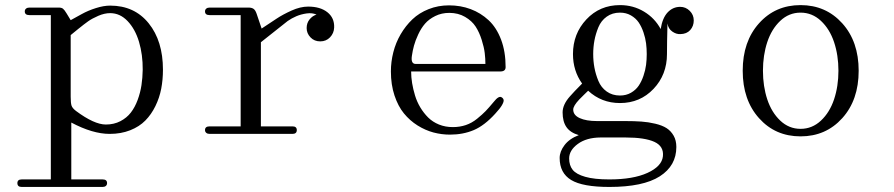

<svg xmlns="http://www.w3.org/2000/svg" viewBox="-20 -530 3539 760"><path d="M96.2 -470.2Q78.1 -470.2 78.1 -484.9Q78.1 -491.7 83 -495.8Q87.9 -500 96.2 -500H212.9Q223.6 -500 229.5 -495.4Q235.4 -490.7 244.1 -476.1L259.8 -450.2L303.2 -474.1Q328.6 -488.3 359.6 -498Q390.6 -507.8 416 -507.8Q512.2 -507.8 568.6 -437.7Q625 -367.7 625 -253.9Q625 -214.8 618.2 -179Q611.3 -143.1 595.2 -110.1Q579.1 -77.1 555.4 -53Q531.7 -28.8 495.4 -14.4Q459 0 414.1 0Q346.7 0 262.2 -44.9V180.2H386.2Q403.8 180.2 403.8 194.8Q403.8 201.7 399.2 205.8Q394.5 210 386.2 210H65.9Q48.8 210 48.8 194.8Q48.8 180.2 65.9 180.2H181.2V-470.2ZM259.8 -147Q259.8 -122.1 263.2 -111.8Q266.6 -101.6 280.8 -90.8Q353 -37.1 398.9 -37.1Q431.2 -37.1 456.5 -50.3Q481.9 -63.5 498 -84.5Q514.2 -105.5 524.9 -134.5Q535.6 -163.6 540 -192.9Q544.4 -222.2 544.9 -253.9Q545.4 -313.5 530.3 -364.3Q515.1 -415 485.1 -446.5Q455.1 -478 416 -478Q393.6 -478 368.9 -467.3Q344.2 -456.5 329.1 -445.8Q314 -435.1 289.1 -415L259.8 -391.1Z M809.6 -470.2Q791.5 -470.2 791.5 -484.9Q791.5 -491.7 796.4 -495.8Q801.3 -500 809.6 -500H963.9Q976.1 -500 983.4 -495.1Q990.7 -490.2 995.6 -476.1L1015.6 -417L1074.7 -456.1Q1099.6 -472.7 1134.3 -488.3Q1168.9 -503.9 1199.7 -503.9Q1248 -503.9 1276.1 -481.4Q1304.2 -459 1302.7 -420.9Q1301.8 -398.4 1286.4 -382.3Q1271 -366.2 1247.6 -366.2Q1224.1 -366.2 1209 -382.1Q1193.8 -397.9 1193.8 -418.9Q1193.8 -439 1205.3 -453.1Q1216.8 -467.3 1232.9 -472.2Q1215.8 -480 1193.6 -476.8Q1171.4 -473.6 1153.1 -465.8Q1134.8 -458 1118.7 -446.8L1012.7 -362.8V-29.8H1137.7Q1154.8 -29.8 1154.8 -15.1Q1154.8 0 1137.7 0H809.6Q801.3 0 796.4 -4.2Q791.5 -8.3 791.5 -15.1Q791.5 -29.8 809.6 -29.8H932.6V-470.2Z M1772.5 -26.9Q1799.8 -26.9 1823.7 -34.9Q1847.7 -43 1868.7 -60.1Q1889.6 -77.1 1902.3 -90.3Q1915 -103.5 1934.6 -127Q1954.1 -151.9 1965.3 -145Q1972.7 -140.6 1973.6 -133.8Q1974.6 -127 1966.8 -113.5Q1959 -100.1 1940.4 -80.1Q1897.9 -33.2 1855.5 -15.1Q1813 2.9 1761.2 2.9Q1728 2.9 1695.8 -5.6Q1663.6 -14.2 1632.8 -33.4Q1602.1 -52.7 1578.9 -81.1Q1555.7 -109.4 1541.5 -152.1Q1527.3 -194.8 1527.3 -247.1Q1527.3 -285.6 1536.9 -323.2Q1546.4 -360.8 1565.9 -394.3Q1585.4 -427.7 1612.3 -453.4Q1639.2 -479 1676.8 -493.9Q1714.4 -508.8 1757.3 -508.8Q1803.2 -508.8 1843 -493.9Q1882.8 -479 1914.1 -450Q1945.3 -420.9 1963.4 -373.3Q1981.4 -325.7 1981.4 -264.2Q1981.4 -247.1 1960.4 -247.1H1607.4Q1607.4 -224.6 1611.3 -200.9Q1615.2 -177.2 1622.8 -152.1Q1630.4 -127 1643.8 -104.7Q1657.2 -82.5 1674.8 -64.9Q1692.4 -47.4 1717.5 -37.1Q1742.7 -26.9 1772.5 -26.9ZM1610.4 -309.1Q1605.5 -276.9 1625.5 -276.9H1901.4Q1901.4 -297.9 1898.7 -320.3Q1896 -342.8 1886.7 -372.3Q1877.4 -401.9 1862.8 -424.6Q1848.1 -447.3 1821 -463.1Q1793.9 -479 1758.3 -479Q1728 -479 1702.9 -466.6Q1677.7 -454.1 1662.4 -436.3Q1647 -418.5 1635.5 -393.8Q1624 -369.1 1618.7 -349.4Q1613.3 -329.6 1610.4 -309.1Z M2434.1 -122.1Q2360.8 -122.1 2308.1 -170.9Q2304.7 -167.5 2291.7 -155Q2278.8 -142.6 2272.9 -136.2Q2249 -110.8 2249 -96.2Q2249 -74.2 2274.7 -62.5Q2300.3 -50.8 2343.3 -50.8H2352.1H2454.1Q2491.2 -50.8 2518.8 -48.8Q2546.4 -46.9 2574 -40.3Q2601.6 -33.7 2618.7 -22.7Q2635.7 -11.7 2646.5 7.1Q2657.2 25.9 2657.2 51.8Q2657.2 126 2591.6 168Q2525.9 210 2392.1 210Q2286.1 210 2240.7 182.4Q2195.3 154.8 2195.3 95.2Q2195.3 69.8 2214.6 44.4Q2233.9 19 2271 4.9Q2237.3 -4.9 2222.2 -26.9Q2207 -48.8 2207 -85Q2207 -116.2 2236.3 -148.9Q2251.5 -166.5 2284.2 -199.2Q2248 -250 2248 -315.9Q2248 -396.5 2301 -453.1Q2354 -509.8 2434.1 -509.8Q2486.3 -509.8 2529.1 -484.1Q2571.8 -458.5 2595.2 -415Q2602.1 -459 2622.8 -481Q2643.6 -502.9 2672.4 -502.9Q2694.3 -502.9 2710.2 -487.1Q2726.1 -471.2 2726.1 -449.2Q2726.1 -426.8 2712.2 -411.1Q2698.2 -395.5 2673.3 -395Q2656.7 -394 2640.9 -405.3Q2625 -416.5 2622.1 -437Q2620.1 -357.9 2620.1 -315.9Q2620.1 -234.4 2566.9 -178.2Q2513.7 -122.1 2434.1 -122.1ZM2232.9 97.2Q2232.9 124.5 2246.8 142.1Q2260.7 159.7 2296.6 169.9Q2332.5 180.2 2392.1 180.2Q2486.3 180.2 2543 154.3Q2599.6 128.4 2604 88.9Q2608.4 49.3 2570.6 31.7Q2532.7 14.2 2456.1 14.2H2356.9Q2301.3 14.6 2267.1 39.8Q2232.9 64.9 2232.9 97.2ZM2434.1 -151.9Q2458.5 -151.9 2477.5 -162.8Q2496.6 -173.8 2508.1 -190.7Q2519.5 -207.5 2527.1 -230Q2534.7 -252.4 2537.4 -273.4Q2540 -294.4 2540 -315.9Q2540 -337.4 2537.4 -358.4Q2534.7 -379.4 2527.1 -401.9Q2519.5 -424.3 2508.1 -441.2Q2496.6 -458 2477.5 -469Q2458.5 -480 2434.1 -480Q2403.8 -480 2381.6 -464.1Q2359.4 -448.2 2348.6 -422.1Q2337.9 -396 2333 -369.9Q2328.1 -343.8 2328.1 -315.9Q2328.1 -288.1 2333 -262Q2337.9 -235.8 2348.6 -209.7Q2359.4 -183.6 2381.6 -167.7Q2403.8 -151.9 2434.1 -151.9Z M3314 -62.3Q3249 9.8 3148.9 9.8Q3048.8 9.8 2984.4 -62.3Q2919.9 -134.3 2919.9 -250Q2919.9 -365.7 2984.4 -437.7Q3048.8 -509.8 3148.9 -509.8Q3249 -509.8 3314 -437.7Q3378.9 -365.7 3378.9 -250Q3378.9 -134.3 3314 -62.3ZM3017.1 -363.3Q3000 -311.5 3000 -250Q3000 -188.5 3017.1 -136.7Q3034.2 -85 3068.6 -52.5Q3103 -20 3148.9 -20Q3194.8 -20 3229.5 -52.5Q3264.2 -85 3281.5 -136.7Q3298.8 -188.5 3298.8 -250Q3298.8 -311.5 3281.5 -363.3Q3264.2 -415 3229.5 -447.5Q3194.8 -480 3148.9 -480Q3103 -480 3068.6 -447.5Q3034.2 -415 3017.1 -363.3Z"/></svg>

Font: Director Light
Style: Regular
Weight: 100
Designer: Ange Degheest & May Jolivet & Justine Herbel
Foundry: Velvetyne Type Foundry
Version: Version 1.000;FEAKit 1.0